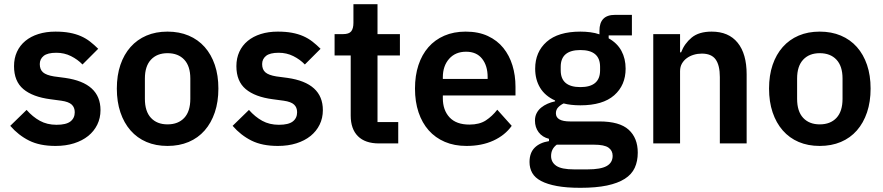

<svg xmlns="http://www.w3.org/2000/svg" viewBox="-20 -685 4217 917"><path d="M245 12Q170 12 119 -13.5Q68 -39 29 -84L107 -160Q136 -127 170.5 -108Q205 -89 250 -89Q296 -89 316.5 -105Q337 -121 337 -149Q337 -172 322.5 -185.5Q308 -199 273 -204L221 -211Q136 -222 91.5 -259.5Q47 -297 47 -369Q47 -407 61 -437.5Q75 -468 101 -489.5Q127 -511 163.5 -522.5Q200 -534 245 -534Q283 -534 312.5 -528.5Q342 -523 366 -512.5Q390 -502 410 -486.5Q430 -471 449 -452L374 -377Q351 -401 319 -417Q287 -433 249 -433Q207 -433 188.5 -418Q170 -403 170 -379Q170 -353 185.5 -339.5Q201 -326 238 -320L291 -313Q460 -289 460 -159Q460 -121 444.5 -89.5Q429 -58 401 -35.5Q373 -13 333.5 -0.5Q294 12 245 12Z M780 12Q724 12 679.5 -7Q635 -26 603.5 -62Q572 -98 555 -148.5Q538 -199 538 -262Q538 -325 555 -375Q572 -425 603.5 -460.5Q635 -496 679.5 -515Q724 -534 780 -534Q836 -534 881 -515Q926 -496 957.5 -460.5Q989 -425 1006 -375Q1023 -325 1023 -262Q1023 -199 1006 -148.5Q989 -98 957.5 -62Q926 -26 881 -7Q836 12 780 12ZM780 -91Q831 -91 860 -122Q889 -153 889 -213V-310Q889 -369 860 -400Q831 -431 780 -431Q730 -431 701 -400Q672 -369 672 -310V-213Q672 -153 701 -122Q730 -91 780 -91Z M1307 12Q1232 12 1181 -13.5Q1130 -39 1091 -84L1169 -160Q1198 -127 1232.5 -108Q1267 -89 1312 -89Q1358 -89 1378.5 -105Q1399 -121 1399 -149Q1399 -172 1384.5 -185.5Q1370 -199 1335 -204L1283 -211Q1198 -222 1153.5 -259.5Q1109 -297 1109 -369Q1109 -407 1123 -437.5Q1137 -468 1163 -489.5Q1189 -511 1225.5 -522.5Q1262 -534 1307 -534Q1345 -534 1374.5 -528.5Q1404 -523 1428 -512.5Q1452 -502 1472 -486.5Q1492 -471 1511 -452L1436 -377Q1413 -401 1381 -417Q1349 -433 1311 -433Q1269 -433 1250.5 -418Q1232 -403 1232 -379Q1232 -353 1247.5 -339.5Q1263 -326 1300 -320L1353 -313Q1522 -289 1522 -159Q1522 -121 1506.5 -89.5Q1491 -58 1463 -35.5Q1435 -13 1395.5 -0.5Q1356 12 1307 12Z M1790 0Q1724 0 1689.5 -34.5Q1655 -69 1655 -133V-420H1578V-522H1618Q1647 -522 1657.5 -535.5Q1668 -549 1668 -576V-665H1783V-522H1890V-420H1783V-102H1882V0Z M2208 12Q2150 12 2104.5 -7.5Q2059 -27 2027.5 -62.5Q1996 -98 1979 -148.5Q1962 -199 1962 -262Q1962 -324 1978.5 -374Q1995 -424 2026 -459.5Q2057 -495 2102 -514.5Q2147 -534 2204 -534Q2265 -534 2310 -513Q2355 -492 2384 -456Q2413 -420 2427.5 -372.5Q2442 -325 2442 -271V-229H2095V-216Q2095 -159 2127 -124.5Q2159 -90 2222 -90Q2270 -90 2300.5 -110Q2331 -130 2355 -161L2424 -84Q2392 -39 2336.5 -13.5Q2281 12 2208 12ZM2206 -438Q2155 -438 2125 -404Q2095 -370 2095 -316V-308H2309V-317Q2309 -371 2282.5 -404.5Q2256 -438 2206 -438Z M3026 44Q3026 85 3011.5 116.5Q2997 148 2964 169Q2931 190 2879 201Q2827 212 2752 212Q2686 212 2640 203.5Q2594 195 2564.5 179.5Q2535 164 2522 141Q2509 118 2509 89Q2509 45 2533.5 20.5Q2558 -4 2602 -11V-22Q2570 -30 2552.5 -53.5Q2535 -77 2535 -109Q2535 -129 2543 -144.5Q2551 -160 2564.5 -171Q2578 -182 2595 -189.5Q2612 -197 2631 -201V-205Q2583 -227 2559.5 -266Q2536 -305 2536 -357Q2536 -437 2591 -485.5Q2646 -534 2752 -534Q2776 -534 2799.5 -531Q2823 -528 2843 -521V-538Q2843 -614 2917 -614H2998V-516H2887V-502Q2928 -479 2948 -442Q2968 -405 2968 -357Q2968 -278 2913.5 -230Q2859 -182 2752 -182Q2706 -182 2672 -191Q2657 -184 2646 -172.5Q2635 -161 2635 -144Q2635 -105 2703 -105H2843Q2939 -105 2982.5 -65.5Q3026 -26 3026 44ZM2906 59Q2906 34 2886 20Q2866 6 2817 6H2639Q2612 26 2612 60Q2612 90 2637 107Q2662 124 2722 124H2786Q2849 124 2877.5 108Q2906 92 2906 59ZM2752 -269Q2846 -269 2846 -349V-366Q2846 -446 2752 -446Q2658 -446 2658 -366V-349Q2658 -269 2752 -269Z M3100 0V-522H3228V-435H3233Q3249 -477 3283.5 -505.5Q3318 -534 3379 -534Q3460 -534 3503 -481Q3546 -428 3546 -330V0H3418V-317Q3418 -373 3398 -401Q3378 -429 3332 -429Q3312 -429 3293.5 -423.5Q3275 -418 3260.5 -407.5Q3246 -397 3237 -381.5Q3228 -366 3228 -345V0Z M3895 12Q3839 12 3794.5 -7Q3750 -26 3718.5 -62Q3687 -98 3670 -148.5Q3653 -199 3653 -262Q3653 -325 3670 -375Q3687 -425 3718.5 -460.5Q3750 -496 3794.5 -515Q3839 -534 3895 -534Q3951 -534 3996 -515Q4041 -496 4072.5 -460.5Q4104 -425 4121 -375Q4138 -325 4138 -262Q4138 -199 4121 -148.5Q4104 -98 4072.5 -62Q4041 -26 3996 -7Q3951 12 3895 12ZM3895 -91Q3946 -91 3975 -122Q4004 -153 4004 -213V-310Q4004 -369 3975 -400Q3946 -431 3895 -431Q3845 -431 3816 -400Q3787 -369 3787 -310V-213Q3787 -153 3816 -122Q3845 -91 3895 -91Z"/></svg>

Font: IBM Plex Sans Thai Looped SemiBold
Style: Regular
Weight: 600
Designer: Mike Abbink, Paul van der Laan, Pieter van Rosmalen, Ben Mitchell, Mark Frömberg
Foundry: Bold Monday
Version: Version 1.1